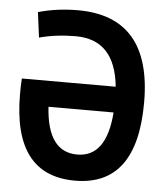

<svg xmlns="http://www.w3.org/2000/svg" viewBox="-52 -749 689 805"><g transform="rotate(5 293.0 -346.5)"><path d="M293 9.8C466.3 9.8 553.7 -106.4 553.7 -341.8C553.7 -583 449.7 -703.1 244.1 -703.1C186 -703.1 129.9 -695.8 77.1 -680.7L90.8 -574.7C138.2 -587.4 189.9 -593.8 244.1 -593.8C354.5 -593.8 416 -528.8 429.2 -397.5H34.2C32.7 -377 32.2 -354.5 32.2 -332C32.2 -103 119.6 9.8 293 9.8ZM429.7 -289.1C420.4 -162.6 374.5 -100.1 293 -100.1C209.5 -100.1 163.6 -162.6 155.8 -289.1Z"/></g></svg>

Font: Cascadia Code NF SemiBold
Style: Regular
Weight: 600
Monospace: yes
Designer: Aaron Bell
Foundry: Saja Typeworks
Version: Version 2404.023